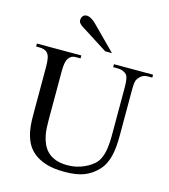

<svg xmlns="http://www.w3.org/2000/svg" viewBox="-130 -997 983 1114"><g transform="rotate(15 361.5 -439.5)"><path d="M687 -644.5Q666.5 -644.5 652.6 -636.2Q638.7 -627.9 627.4 -610.8Q621.6 -604 619.4 -586.9Q617.2 -569.8 617.2 -542V-272.5Q617.2 -238.3 614.7 -207.3Q612.3 -176.3 605.7 -149.2Q599.1 -122.1 587.9 -99.1Q576.7 -76.2 559.1 -57.6Q541 -38.6 521.5 -24.9Q502 -11.2 478.5 -2.2Q455.1 6.8 426.3 11.2Q397.5 15.6 360.8 15.6Q293 15.6 247.3 0.5Q201.7 -14.6 172.9 -39.3Q144 -64 129.2 -95.7Q114.3 -127.4 108.2 -160.9Q102.1 -194.3 101.6 -227.1Q101.1 -259.8 101.1 -285.6V-545.4Q101.1 -576.2 97.2 -595.9Q93.3 -615.7 84.5 -625.5Q76.7 -635.7 63.2 -640.1Q49.8 -644.5 29.8 -644.5H14.6V-662.1H281.7V-644.5H256.8Q236.8 -644.5 226.6 -638.2Q216.3 -631.8 207.5 -618.7Q202.1 -608.9 198.7 -591.1Q195.3 -573.2 195.3 -545.4V-256.3Q195.3 -234.9 196.3 -209.2Q197.3 -183.6 202.4 -158.2Q207.5 -132.8 218.3 -108.9Q229 -85 248 -66.4Q267.1 -47.9 296.4 -36.9Q325.7 -25.9 367.7 -25.9Q397.5 -25.9 422.6 -32Q447.8 -38.1 467.8 -47.4Q487.8 -56.6 502.7 -66.9Q517.6 -77.1 526.4 -85.4Q539.1 -97.2 547.4 -113.5Q555.7 -129.9 560.8 -148.2Q565.9 -166.5 568.4 -185.5Q570.8 -204.6 571.8 -221.9Q572.8 -239.3 572.8 -253.4V-545.4Q572.8 -576.2 569.6 -595.7Q566.4 -615.2 559.1 -623.5Q539.6 -644.5 502.4 -644.5H477.5V-662.1H712.4V-644.5ZM409.2 -721.2 265.1 -813Q258.8 -816.9 251.2 -821.5Q243.7 -826.2 237.1 -831.8Q230.5 -837.4 226.1 -843.5Q221.7 -849.6 221.7 -856Q221.7 -873.5 230 -883.5Q238.3 -893.6 252.9 -893.6Q265.6 -893.6 281.5 -884.3Q297.4 -875 311 -860.8L449.7 -721.2Z"/></g></svg>

Font: Doulos SIL Am
Style: Regular
Weight: 400
Designer: Walt Agee, Victor Gaultney, Peter Martin, Debbi Hosken, Becca Hirsbrunner
Foundry: SIL International
Version: Version 5.000